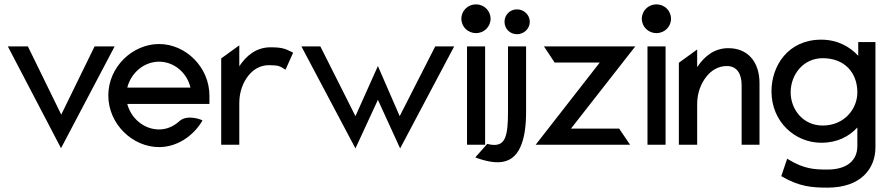

<svg xmlns="http://www.w3.org/2000/svg" viewBox="-20 -664 4071 881"><path d="M16 -451 260 16 506 -451H414L261 -138L108 -451Z M477 -226C477 -95 588 11 710 11C789 11 863 -36 906 -106L909 -111L904 -114C904 -114 840 -141 803 -108C778 -85 746 -70 710 -70C642 -70 582 -119 564 -187H941V-225C941 -356 832 -462 710 -462C588 -462 477 -357 477 -226ZM564 -262C581 -330 641 -381 710 -381C778 -381 838 -331 854 -262Z M995 0H1078V-191C1078 -244 1096 -287 1119 -316C1140 -343 1172 -365 1214 -365C1259 -365 1267 -359 1285 -347L1290 -344L1325 -422L1320 -425C1292 -438 1280 -447 1222 -447C1155 -447 1110 -408 1078 -360V-456L995 -396Z M1363 -451 1611 17 1714 -206 1816 17 2064 -451H1977L1814 -131L1714 -361L1611 -131L1450 -451Z M2097 -578C2097 -541 2127 -512 2164 -512C2201 -512 2231 -541 2231 -578C2231 -615 2201 -644 2164 -644C2127 -644 2097 -615 2097 -578ZM2123 0H2206V-451H2123Z M2161 58 2168 61C2259 93 2339 95 2374 -5C2387 -40 2394 -88 2394 -152V-451H2311V-152C2311 -43 2299 1 2248 1C2240 1 2230 0 2219 -3L2216 -4ZM2295 -564C2295 -532 2320 -507 2352 -507C2384 -507 2411 -532 2411 -564C2411 -596 2384 -621 2352 -621C2320 -621 2295 -596 2295 -564Z M2438 0H2871L2821 -74H2600L2895 -451H2476L2525 -377H2732Z M2925 -578C2925 -541 2955 -512 2992 -512C3029 -512 3059 -541 3059 -578C3059 -615 3029 -644 2992 -644C2955 -644 2925 -615 2925 -578ZM2951 0H3034V-451H2951Z M3095 0H3179V-187C3179 -240 3198 -283 3221 -312C3242 -339 3274 -361 3315 -361C3362 -361 3383 -325 3383 -273V0H3465V-283C3465 -378 3413 -443 3322 -443C3256 -443 3211 -404 3179 -356V-437L3095 -376Z M3520 -245C3520 -103 3630 -9 3748 -9C3823 -9 3876 -38 3914 -79V6C3914 75 3863 114 3777 114C3719 114 3671 112 3598 68L3592 64L3565 144L3568 146C3648 193 3709 197 3777 197C3931 197 3997 109 3997 12V-471H3918V-408C3881 -448 3825 -482 3748 -482C3597 -482 3520 -363 3520 -245ZM3608 -240C3608 -323 3667 -397 3755 -397C3855 -397 3914 -331 3914 -240C3914 -164 3854 -88 3755 -88C3663 -88 3608 -164 3608 -240Z"/></svg>

Font: Charger Pro
Style: BdNar
Weight: 700
Designer: Jasper
Foundry: Cannot Into Space Fonts
Version: Version 1.09